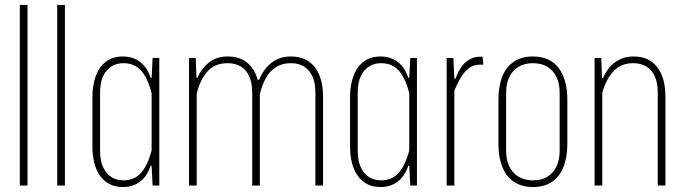

<svg xmlns="http://www.w3.org/2000/svg" viewBox="-20 -749 2762 775"><path d="M60 0V-729H91V0Z M211 0V-729H242V0Z M476 6Q445 6 422 -6Q399 -18 383.5 -40Q368 -62 360.5 -92Q353 -122 353 -157V-358Q353 -405 366.5 -442Q380 -479 407.5 -500Q435 -521 476 -521Q517 -521 546 -498.5Q575 -476 588 -435H592L596 -515H623V0H596L592 -80H588Q575 -39 546 -16.5Q517 6 476 6ZM478 -21Q522 -21 549 -51Q576 -81 592 -142V-373Q576 -435 549 -464.5Q522 -494 478 -494Q451 -494 430 -481Q409 -468 396.5 -442Q384 -416 384 -375V-140Q384 -100 396.5 -73.5Q409 -47 430 -34Q451 -21 478 -21Z M743 0V-515H770L773 -435H777Q794 -474 824.5 -497.5Q855 -521 899 -521Q947 -521 977.5 -496Q1008 -471 1020 -427H1026Q1043 -469 1075 -495Q1107 -521 1154 -521Q1197 -521 1226 -501Q1255 -481 1269.5 -444.5Q1284 -408 1284 -360V0H1253V-375Q1253 -415 1241 -441Q1229 -467 1207 -480.5Q1185 -494 1154 -494Q1119 -494 1094 -478Q1069 -462 1053.5 -434.5Q1038 -407 1029 -370Q1029 -364 1029 -357.5Q1029 -351 1029 -345V0H998V-375Q998 -415 986 -441Q974 -467 952 -480.5Q930 -494 899 -494Q846 -494 816.5 -459.5Q787 -425 774 -371V0Z M1516 6Q1485 6 1462 -6Q1439 -18 1423.5 -40Q1408 -62 1400.5 -92Q1393 -122 1393 -157V-358Q1393 -405 1406.5 -442Q1420 -479 1447.5 -500Q1475 -521 1516 -521Q1557 -521 1586 -498.5Q1615 -476 1628 -435H1632L1636 -515H1663V0H1636L1632 -80H1628Q1615 -39 1586 -16.5Q1557 6 1516 6ZM1518 -21Q1562 -21 1589 -51Q1616 -81 1632 -142V-373Q1616 -435 1589 -464.5Q1562 -494 1518 -494Q1491 -494 1470 -481Q1449 -468 1436.5 -442Q1424 -416 1424 -375V-140Q1424 -100 1436.5 -73.5Q1449 -47 1470 -34Q1491 -21 1518 -21Z M1783 0V-515H1810L1814 -431H1818Q1836 -479 1861.5 -499.5Q1887 -520 1916 -520H1928L1931 -488H1916Q1894 -488 1876.5 -476.5Q1859 -465 1844 -442Q1829 -419 1814 -383V0Z M2131 6Q2097 6 2070.5 -6Q2044 -18 2027 -40.5Q2010 -63 2001 -95Q1992 -127 1992 -167V-348Q1992 -402 2007.5 -440.5Q2023 -479 2054 -500Q2085 -521 2131 -521Q2166 -521 2192 -509Q2218 -497 2235 -474.5Q2252 -452 2261 -420Q2270 -388 2270 -348V-167Q2270 -114 2254.5 -75Q2239 -36 2208 -15Q2177 6 2131 6ZM2131 -21Q2166 -21 2190 -36Q2214 -51 2226.5 -78Q2239 -105 2239 -140V-375Q2239 -411 2226.5 -437.5Q2214 -464 2190 -479Q2166 -494 2131 -494Q2097 -494 2072.5 -479Q2048 -464 2035.5 -437.5Q2023 -411 2023 -375V-140Q2023 -105 2035.5 -78Q2048 -51 2072.5 -36Q2097 -21 2131 -21Z M2380 0V-515H2407L2410 -434H2414Q2431 -474 2462.5 -497.5Q2494 -521 2537 -521Q2580 -521 2608.5 -501Q2637 -481 2651.5 -445Q2666 -409 2666 -360V0H2635V-375Q2635 -415 2623 -441Q2611 -467 2589 -480.5Q2567 -494 2536 -494Q2486 -494 2456 -461Q2426 -428 2411 -375V0Z"/></svg>

Font: Hubot Sans Condensed ExtraLight
Style: Regular
Weight: 200
Width: 3
Designer: Deni Anggara
Foundry: GitHub, Inc., Subsidiary of Microsoft Corporation
Version: Version 2.000